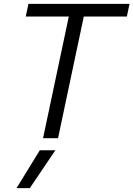

<svg xmlns="http://www.w3.org/2000/svg" viewBox="-20 -719 694 999"><path d="M338 -633H114L128 -699H654L640 -633H416L282 0H204ZM187 63H268L135 260H66Z"/></svg>

Font: Prompt Light
Style: Italic
Weight: 300
Italic angle: -12°
Designer: Katatrad Team
Foundry: CadsonDemak
Version: Version 1.000